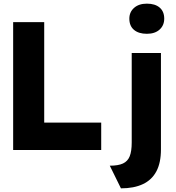

<svg xmlns="http://www.w3.org/2000/svg" viewBox="-20 -821 964 1051"><path d="M52 0V-700H222V-150H534V0ZM581 86Q627 86 653 74Q679 62 690 34.5Q701 7 701 -41V-531H861V-3Q861 70 836 117Q811 164 762 187Q713 210 642 210ZM688 -719Q688 -755 714 -778Q740 -801 784 -801Q829 -801 854 -779.5Q879 -758 879 -719Q879 -682 853.5 -659Q828 -636 784 -636Q739 -636 713.5 -657.5Q688 -679 688 -719Z"/></svg>

Font: Our Lexend
Style: Bold
Weight: 700
Designer: Bonnie Shaver-Troup, Thomas Jockin
Foundry: Lexend
Version: Version 1.007